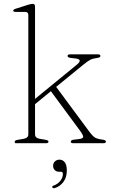

<svg xmlns="http://www.w3.org/2000/svg" viewBox="-20 -746 594 1000"><path d="M64.5 0Q58.5 0 57.5 -2.2Q56.5 -4.5 56.5 -8Q56.5 -15 71 -17.5L103 -23Q127.5 -27.5 127.5 -46V-667.5Q127.5 -684 111.5 -684H62.5Q49 -684 49 -690.5Q49 -696.5 61.5 -700.5L124.5 -720.5Q141.5 -726 150 -726Q162.5 -726 162.5 -712V-231L379.5 -408.5Q414 -437 373 -441.5L347.5 -444.5Q332 -446.5 332 -455Q332 -463 345.5 -463H490Q503 -463 503 -454.5Q503 -446.5 487 -444.5Q463.5 -441.5 450 -434.5Q436.5 -427.5 411.5 -407L272.5 -293.5L445 -60.5Q463 -36.5 475.2 -29.2Q487.5 -22 515.5 -18.5Q531.5 -16.5 531.5 -8.5Q531.5 0 518.5 0H362Q348.5 0 348.5 -8Q348.5 -16.5 364 -18.5L389.5 -21.5Q412 -24 413.2 -32.5Q414.5 -41 397 -65L245 -271L162.5 -203.5V-46.5Q162.5 -27 187 -23L217 -18Q232.5 -15.5 232.5 -8Q232.5 0 219 0ZM288 148.5Q273 148.5 264.8 139.5Q256.5 130.5 256.5 118Q256.5 103.5 266.2 94.5Q276 85.5 290 85.5Q306 85.5 317 98.8Q328 112 328 142.5Q328 177.5 310.5 201.2Q293 225 265.5 233.5Q256 236.5 253 230Q249.5 223 259.5 220.5Q281.5 212.5 294.5 195.5Q307.5 178.5 307.5 160Q307.5 148.5 296.5 148.5Z"/></svg>

Font: Fraunces 9pt Thin
Style: Regular
Weight: 100
Version: Version 1.000;[b76b70a41]